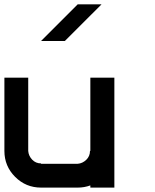

<svg xmlns="http://www.w3.org/2000/svg" viewBox="-20 -853 707 873"><path d="M390.8 -10Q363.3 0 333.3 0H166.7Q97.5 0 48.8 -48.8Q0 -97.5 0 -166.7V-500H108.3V-166.7Q110 -144.2 126.2 -127.1Q142.5 -110 166.7 -110V-108.3H333.3Q355 -110 372.1 -126.2Q389.2 -142.5 389.2 -166.7H390.8V-500H500V0H390.8ZM441.7 -833.3Q309.2 -700 275 -666.7H166.7L333.3 -833.3Z"/></svg>

Font: 0xA000-Squareish-Mono
Style: Squareish-Mono-Bold
Weight: 700
Version: Version 0.1